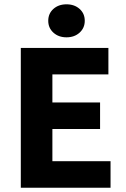

<svg xmlns="http://www.w3.org/2000/svg" viewBox="-20 -875 588 895"><path d="M77 0V-651.7H485.3V-528.3H224.2V-397.3H446.5V-273.6H224.2V-123.7H495.3V0ZM290 -701Q253 -701 228.9 -722.9Q204.9 -744.7 204.9 -778.1Q204.9 -811.9 228.9 -833.4Q253 -854.9 290 -854.9Q327 -854.9 351.1 -833.4Q375.1 -811.9 375.1 -778.1Q375.1 -744.7 351.1 -722.9Q327 -701 290 -701Z"/></svg>

Font: Mada
Style: Regular
Weight: 400
Designer: Khaled Hosny
Version: Version 1.5